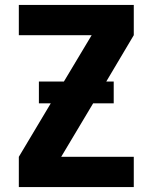

<svg xmlns="http://www.w3.org/2000/svg" viewBox="-20 -755 616 775"><path d="M56 0H520V-122H227L356 -338H439V-426H409L520 -613V-735H56V-613H350L238 -426H137V-338H185L56 -122Z"/></svg>

Font: Iosevka Sparkle Heavy
Style: Regular
Weight: 900
Designer: Belleve Invis
Foundry: Belleve Invis
Version: Version 4.5.0; ttfautohint (v1.8.3)